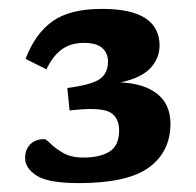

<svg xmlns="http://www.w3.org/2000/svg" viewBox="-20 -736 442 432"><path d="M157.5 -324Q88.5 -324 62.5 -340.8Q36.5 -357.5 36.5 -380.5Q36.5 -399.5 48 -411.2Q59.5 -423 80 -423Q83.5 -423 93.8 -412.8Q104 -402.5 122 -392Q140 -381.5 167.5 -381.5Q205 -381.5 226.5 -395Q248 -408.5 248 -442.5Q248 -470 229.8 -482Q211.5 -494 157.5 -489.5L136.5 -487.5L131.5 -538Q188 -545.5 205.5 -558.8Q223 -572 223 -597.5Q223 -616.5 210 -628Q197 -639.5 169 -639.5Q138.5 -639.5 118.2 -624.2Q98 -609 84.5 -580L37.5 -603.5Q59 -660 98 -688Q137 -716 209 -716Q276 -716 307.5 -694.8Q339 -673.5 339 -634Q339 -604.5 318.2 -582.5Q297.5 -560.5 251 -550.5Q303.5 -548.5 333.5 -525Q363.5 -501.5 363.5 -457.5Q363.5 -395 315.5 -359.5Q267.5 -324 157.5 -324Z"/></svg>

Font: Newsreader Caption SemiBold
Style: Regular
Weight: 600
Designer: Hugues Gentile
Foundry: Production Type
Version: Version 1.001